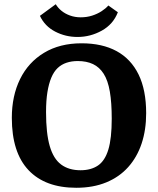

<svg xmlns="http://www.w3.org/2000/svg" viewBox="-20 -871 747 909"><path d="M341 18Q194 18 115 -65.5Q36 -149 36 -313Q36 -417 75 -496.5Q114 -576 188.5 -621Q263 -666 366 -666Q464 -666 532 -629Q600 -592 636 -518.5Q672 -445 672 -335Q672 -256 650.5 -191.5Q629 -127 587 -80Q545 -33 483 -7.5Q421 18 341 18ZM361 -65Q411 -65 444 -87.5Q477 -110 493 -163Q509 -216 509 -309Q509 -385 500 -437.5Q491 -490 471 -521.5Q451 -553 420.5 -567.5Q390 -582 348 -582Q319 -582 295 -574Q271 -566 253 -549Q235 -532 223 -503.5Q211 -475 204.5 -435Q198 -395 198 -340Q198 -240 215.5 -179.5Q233 -119 269.5 -92Q306 -65 361 -65ZM347 -696Q290 -696 241 -721.5Q192 -747 169 -796L244 -851Q254 -834 271 -820Q288 -806 311.5 -797.5Q335 -789 362 -789Q391 -789 416 -797Q441 -805 461 -818Q481 -831 493 -845L538 -813Q516 -756 462 -726Q408 -696 347 -696Z"/></svg>

Font: Faustina
Style: Bold
Weight: 700
Designer: Alfonso Garcia
Foundry: http://www.omnibus-type.com
Version: Version 1.200